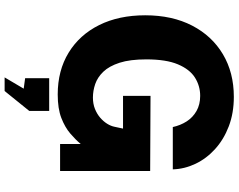

<svg xmlns="http://www.w3.org/2000/svg" viewBox="-118 -654 1007 810"><g transform="rotate(90 385.0 -249.5)"><path d="M379 10Q278 10 202.8 -36Q127.5 -82 86.2 -165Q45 -248 45 -359Q45 -473 88.5 -557Q132 -641 209.5 -687Q287 -733 389 -733Q457.5 -733 513.2 -711.8Q569 -690.5 609.2 -654Q649.5 -617.5 671.5 -571.2Q693.5 -525 695 -475.5H516.5Q509.5 -507.5 492.8 -533.8Q476 -560 448.8 -575.5Q421.5 -591 385 -591Q343 -591 308 -569Q273 -547 252 -497.2Q231 -447.5 231 -364Q231 -295 245.2 -251Q259.5 -207 283 -182.5Q306.5 -158 335 -148.2Q363.5 -138.5 392 -138.5Q418.5 -138.5 439.8 -147Q461 -155.5 476.8 -169Q492.5 -182.5 502.5 -198.5Q512.5 -214.5 515.5 -230.5L523 -265.5H385V-381.5L702 -380V0H588V-87Q570 -65.5 543.8 -43Q517.5 -20.5 478 -5.2Q438.5 10 379 10ZM307 234 354.5 153.5 310.5 147.5V46H448.5V130L364.5 234Z"/></g></svg>

Font: Public Sans ExtraBold
Style: Regular
Weight: 800
Designer: The Public Sans Project Authors: Dan O. Williams and USWDS (Libre Franklin designed by Pablo Impallari and Rodrigo Fuenz
Version: Version 1.007